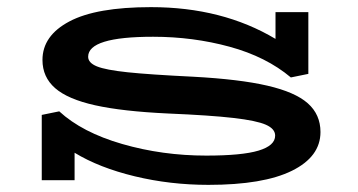

<svg xmlns="http://www.w3.org/2000/svg" viewBox="-20 -505 1003 538"><path d="M878 -135Q878 -66 798 -26.5Q718 13 564 13Q457 13 357.5 -11Q258 -35 189 -77V0H97V-183L146 -193Q210 -134 322.5 -101.5Q435 -69 558 -69Q658 -69 704.5 -83Q751 -97 751 -125Q751 -144 725 -155.5Q699 -167 634 -174.5Q569 -182 450 -187Q323 -193 246.5 -210Q170 -227 134.5 -258Q99 -289 99 -337Q99 -405 174.5 -445Q250 -485 403 -485Q603 -485 752 -396V-471H844V-298L795 -288Q726 -346 623.5 -374Q521 -402 409 -402Q227 -402 227 -346Q227 -329 251.5 -319Q276 -309 337.5 -302.5Q399 -296 522 -290Q651 -283 729 -265Q807 -247 842.5 -215.5Q878 -184 878 -135Z"/></svg>

Font: BioRhyme Expanded
Style: Bold
Weight: 700
Width: 7
Designer: Aoife Mooney
Foundry: Aoife Mooney Type
Version: Version 1.000